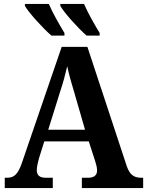

<svg xmlns="http://www.w3.org/2000/svg" viewBox="-20 -951 744 971"><path d="M418 -771H484V-784C458 -827 424 -886 405 -931H285V-921C305 -886 376 -807 418 -771ZM240 -771H306V-784C280 -827 246 -886 227 -931H106V-921C126 -886 198 -807 240 -771ZM4 0H247V-52H211C179 -52 166 -66 166 -91C166 -108 173 -134 177 -150L204 -236H429L461 -137C465 -124 471 -105 471 -89C471 -62 452 -52 425 -52H394V0H704V-52H694C658 -52 636 -67 621 -111L422 -714H292L90 -125C69 -65 48 -52 15 -52H4ZM224 -295 284 -487C299 -532 310 -573 320 -616C329 -572 342 -529 356 -482L410 -295Z"/></svg>

Font: Noto Serif SemiCondensed
Style: Bold
Weight: 700
Width: 4
Designer: Monotype Design Team
Foundry: Monotype Imaging Inc.
Version: Version 2.015